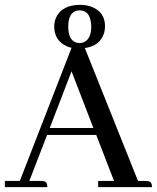

<svg xmlns="http://www.w3.org/2000/svg" viewBox="-20 -770 645 790"><path d="M605.5 0Q605.5 -22.5 589.8 -24.4Q585 -25.4 580.1 -25.4H547.9L329.1 -572.3Q391.6 -581.1 408.2 -633.8Q412.1 -647.5 412.1 -662.1Q412.1 -717.8 361.3 -740.2Q337.9 -750 310.5 -750Q235.4 -750 210.9 -698.2Q203.1 -680.7 203.1 -661.1Q203.1 -602.5 255.9 -579.1Q265.6 -575.2 274.4 -573.2L61.5 -25.4H0V0H174.8Q174.8 -22.5 160.2 -24.4Q155.3 -25.4 150.4 -25.4H100.6L173.8 -214.8H376L449.2 -25.4H383.8V0ZM364.3 -243.2H184.6L274.4 -476.6ZM260.7 -659.2Q260.7 -718.8 297.9 -726.6Q302.7 -727.5 307.6 -727.5Q348.6 -727.5 354.5 -674.8Q355.5 -668 355.5 -661.1Q355.5 -608.4 323.2 -595.7Q315.4 -592.8 307.6 -592.8Q261.7 -593.8 260.7 -659.2Z"/></svg>

Font: Abhaya Libre Medium
Style: Regular
Weight: 500
Designer: Pushpananda Ekanayake, Sol Matas, Pathum Egodawatta
Foundry: Mooniak
Version: Version 1.050 ; ttfautohint (v1.6)